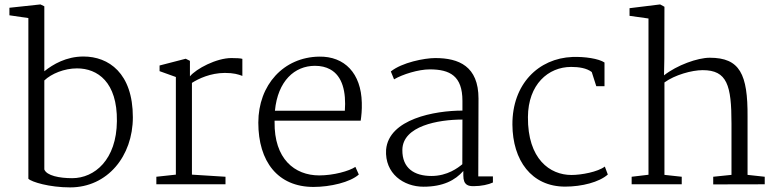

<svg xmlns="http://www.w3.org/2000/svg" viewBox="-20 -812 3425 846"><path d="M105 -24.4C118.7 -10.3 197.3 13.7 289.1 13.7C453.6 13.7 565.4 -124 565.4 -295.4C565.4 -490.2 458.5 -563 347.7 -563C272 -563 213.9 -528.8 175.3 -498V-784.2L158.2 -792.5L21.5 -777.8V-744.6L105 -732.4ZM175.3 -65.4V-457.5C206.5 -487.3 263.2 -510.7 319.3 -510.7C410.2 -510.7 497.1 -450.2 495.1 -278.3C493.7 -108.4 397 -26.9 297.9 -26.9C241.7 -26.9 185.5 -38.1 175.3 -65.4Z M668.9 0H973.6V-33.2L825.7 -42.5V-446.8C855.5 -465.8 907.2 -490.2 970.2 -490.7C1009.8 -490.7 1029.8 -484.4 1047.9 -477.5V-552.7C1040.5 -555.2 1021 -556.2 999.5 -556.2C933.6 -556.2 844.7 -509.3 816.9 -475.6V-543.9L798.3 -553.2L683.1 -523.4V-498.5L754.9 -472.7V-42.5L668.9 -33.2Z M1118.2 -271.5C1118.2 -100.1 1204.1 11.7 1361.3 11.7C1435.1 11.7 1522.9 -8.8 1561 -43L1545.9 -76.7C1518.6 -58.1 1449.2 -39.1 1386.7 -39.1C1277.8 -39.1 1187.5 -112.3 1189.9 -274.9V-280.3H1569.3C1572.3 -301.3 1575.2 -326.7 1574.2 -359.4C1571.3 -488.8 1498.5 -564.5 1386.2 -562.5C1230 -560.1 1118.2 -438.5 1118.2 -271.5ZM1191.4 -324.2C1204.1 -455.6 1278.3 -522 1367.7 -522C1394 -522 1416 -516.6 1434.1 -506.8C1489.7 -477.1 1505.4 -406.2 1499.5 -324.2Z M1681.2 -152.3C1674.8 -46.9 1758.8 10.7 1845.7 10.7C1932.1 10.7 1985.4 -17.6 2021.5 -58.6V-39.1C2021.5 5.4 2044.9 8.3 2067.4 8.3C2101.1 8.3 2132.8 1 2151.9 -7.8V-34.7H2087.4L2088.4 -377.4C2088.4 -520.5 2001.5 -556.2 1897.9 -556.2C1850.1 -556.2 1751 -536.6 1702.1 -497.1L1716.3 -462.4C1753.4 -484.4 1823.7 -506.3 1873.5 -506.3C1962.9 -506.3 2017.6 -477.1 2017.6 -367.7V-324.7C1895.5 -324.7 1692.9 -287.6 1681.2 -152.3ZM1752.9 -151.4C1753.9 -257.3 1911.6 -285.2 2017.6 -285.2C2017.1 -216.3 2017.1 -135.3 2017.1 -88.4C1999 -73.2 1951.7 -36.6 1881.3 -36.6C1805.2 -36.6 1752 -70.8 1752.9 -151.4Z M2237.8 -262.7C2238.8 -106 2321.3 10.3 2470.2 10.3C2543.9 10.3 2620.1 -9.3 2658.2 -43L2645 -78.1C2614.3 -54.7 2542 -41 2498 -41C2403.3 -41 2304.7 -110.8 2306.2 -296.4C2307.1 -439.9 2395.5 -517.1 2496.6 -517.1C2529.8 -517.1 2564.9 -512.2 2587.4 -494.6L2607.4 -432.1H2643.6V-536.6C2618.2 -553.7 2556.2 -563 2502.4 -561C2353 -555.2 2236.8 -441.9 2237.8 -262.7Z M2763.2 0H2983.9V-33.2L2907.7 -41.5V-448.7C2953.1 -481.9 3028.3 -502.9 3076.2 -502.9C3184.1 -502.9 3203.1 -436 3203.1 -268.1V-41.5L3122.6 -33.2V0.5L3349.6 0V-33.2L3273.9 -41.5V-296.4C3275.4 -485.8 3239.7 -557.6 3107.4 -557.6C3053.7 -557.6 2962.9 -524.9 2905.8 -480L2907.2 -551.8L2907.7 -782.2L2888.7 -792.5L2753.9 -775.9V-742.2L2837.4 -730.5V-42L2763.2 -33.2Z"/></svg>

Font: Merriweather
Style: Light
Weight: 250
Designer: Eben Sorkin ( eben@eyebytes.com )
Foundry: Sorkin Type Co.
Version: Version 1.003